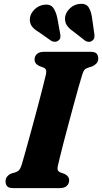

<svg xmlns="http://www.w3.org/2000/svg" viewBox="-20 -966 524 986"><path d="M277.5 -115.5Q273.5 -99 277.5 -91.2Q281.5 -83.5 291.5 -80L311 -73Q335 -61.5 335 -40.5Q335 -22 322.5 -11Q310 0 288 0H48.5Q24.5 0 16.5 -9.8Q8.5 -19.5 8.5 -34.5Q8.5 -49.5 17.2 -59.8Q26 -70 38.5 -75L60.5 -81.5Q73 -86 79.2 -93.8Q85.5 -101.5 91.5 -120Q99 -145.5 112 -192Q125 -238.5 140.5 -295Q156 -351.5 171 -408Q186 -464.5 198 -511.2Q210 -558 216 -584.5Q219 -598.5 216.2 -606.8Q213.5 -615 202 -619.5L182 -627Q157.5 -638.5 157.5 -659.5Q157.5 -678 170 -689Q182.5 -700 206.5 -700H444.5Q468.5 -700 476.5 -690.2Q484.5 -680.5 484.5 -666Q484.5 -650.5 475.5 -640.5Q466.5 -630.5 453.5 -625L431.5 -618Q418.5 -613.5 413 -606.5Q407.5 -599.5 402 -581.5Q394.5 -558 383 -517.2Q371.5 -476.5 358 -426.5Q344.5 -376.5 330.8 -325.5Q317 -274.5 305.5 -229.8Q294 -185 286.5 -154.2Q279 -123.5 277.5 -115.5ZM453 -872.5 464.5 -791.5Q466 -780.5 464.2 -772Q462.5 -763.5 453 -756.5Q444.5 -750.5 434.2 -751.2Q424 -752 416.5 -757.5L356.5 -804.5Q331.5 -821.5 321.5 -839Q311.5 -856.5 314.5 -880.5Q319 -904.5 340 -924Q361 -943.5 389.5 -946Q422 -949 435.2 -928.2Q448.5 -907.5 453 -872.5ZM274.5 -872.5 289 -792.5Q291 -782.5 290 -773.8Q289 -765 280 -758Q272 -751.5 261.5 -751.5Q251 -751.5 243 -756.5L180.5 -800.5Q154 -816 142.8 -832.2Q131.5 -848.5 133.5 -872.5Q136.5 -896.5 156.5 -916.8Q176.5 -937 205 -941.5Q238 -946 252.8 -926.5Q267.5 -907 274.5 -872.5Z"/></svg>

Font: Fraunces 9pt Soft
Style: Bold Italic
Weight: 700
Italic angle: -16°
Version: Version 1.000;[b76b70a41]